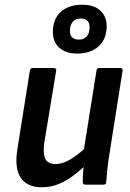

<svg xmlns="http://www.w3.org/2000/svg" viewBox="-20 -779 550 810"><path d="M156 11Q93 11 66.5 -30.5Q40 -72 54 -154L106 -481Q108 -492 118 -492H206Q219 -492 217 -481L166 -172Q161 -128 172 -107.5Q183 -87 214 -87Q245 -87 278.5 -107.5Q312 -128 353 -167L348 -89Q319 -60 288.5 -37.5Q258 -15 226 -2Q194 11 156 11ZM341 0Q330 0 329 -11Q329 -30 330.5 -51Q332 -72 335 -92L332 -136L387 -481Q389 -492 399 -492H487Q499 -492 497 -480L441 -125Q436 -95 433 -66Q430 -37 428 -11Q428 0 417 0ZM305 -553Q258 -553 230.5 -577.5Q203 -602 203 -644Q203 -698 236 -728.5Q269 -759 327 -759Q376 -759 403 -734.5Q430 -710 430 -669Q430 -615 396.5 -584Q363 -553 305 -553ZM313 -612Q334 -612 346 -625.5Q358 -639 358 -664Q358 -701 320 -701Q299 -701 287 -687Q275 -673 275 -649Q275 -612 313 -612Z"/></svg>

Font: Sofia Sans Semi Condensed
Style: Bold Italic
Weight: 700
Italic angle: -9°
Version: Version 4.100